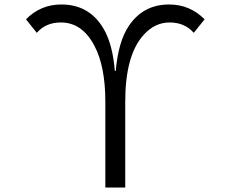

<svg xmlns="http://www.w3.org/2000/svg" viewBox="-20 -821 1040 866"><path d="M455.1 24.9V-362.8Q455.1 -521 406.2 -613.8Q351.1 -719.7 254.4 -719.7Q186.5 -719.7 146 -672.9L97.2 -733.9Q163.1 -800.8 256.8 -800.8Q390.6 -800.8 454.1 -678.7Q488.8 -611.8 498 -501H502Q513.7 -633.8 561 -704.1Q626 -800.8 742.7 -800.8Q836.4 -800.8 902.8 -733.9L854 -672.9Q813 -719.7 745.1 -719.7Q677.7 -719.7 627 -662.6Q544.9 -571.3 544.9 -362.8V24.9Z"/></svg>

Font: BIZ UDGothic
Style: Regular
Weight: 400
Monospace: yes
Designer: TypeBank Co., Ltd.
Foundry: Morisawa Inc.
Version: Version 1.05